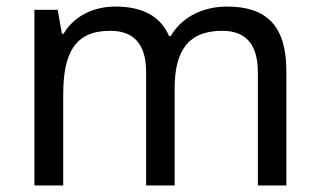

<svg xmlns="http://www.w3.org/2000/svg" viewBox="-20 -566 975 586"><path d="M673 -546C603 -546 537 -517 501 -456H496C470 -517 414 -546 332 -546C268 -546 207 -519 174 -463H169L156 -536H85V0H173V-278C173 -403 208 -472 316 -472C391 -472 426 -429 426 -345V0H513V-296C513 -410 554 -472 658 -472C732 -472 767 -429 767 -345V0H854V-349C854 -487 794 -546 673 -546Z"/></svg>

Font: Noto Sans Nandinagari
Style: Regular
Weight: 400
Designer: Ek Type
Foundry: Ek Type
Version: Version 1.002